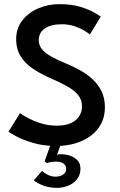

<svg xmlns="http://www.w3.org/2000/svg" viewBox="-20 -692 578 926"><path d="M267.5 -672Q325.5 -672 368.2 -658.8Q411 -645.5 436 -630.8Q461 -616 466 -611.5L413.5 -526Q406 -532.5 386.8 -544.2Q367.5 -556 339.8 -565.5Q312 -575 278 -575Q227 -575 197 -555.2Q167 -535.5 167 -498Q167 -473 183 -454Q199 -435 228.8 -418.5Q258.5 -402 300 -385Q335 -370.5 368.2 -352Q401.5 -333.5 428 -308.5Q454.5 -283.5 470.2 -250.5Q486 -217.5 486 -174.5Q486 -129.5 467.5 -94.8Q449 -60 416.5 -36.2Q384 -12.5 341.8 -0.2Q299.5 12 251.5 12Q188.5 12 138.2 -3.2Q88 -18.5 57 -35.2Q26 -52 21 -57L76.5 -146.5Q82.5 -141.5 98.8 -131.8Q115 -122 139 -111.2Q163 -100.5 192.2 -93.2Q221.5 -86 253 -86Q313.5 -86 344.5 -112.2Q375.5 -138.5 375.5 -180Q375.5 -211.5 355.8 -234.8Q336 -258 301.8 -277Q267.5 -296 224 -314.5Q179.5 -334 141.8 -358.5Q104 -383 81 -418.2Q58 -453.5 58 -504Q58 -554.5 86.8 -592.2Q115.5 -630 163 -651Q210.5 -672 267.5 -672ZM255.5 214Q215.5 214 185.8 201.8Q156 189.5 143 178L182.5 132.5Q192 141.5 210 150.8Q228 160 248 160Q270 160 284.5 150Q299 140 299 123.5Q299 105 285.5 96.2Q272 87.5 251.5 87.5Q236 87.5 224.2 89.8Q212.5 92 207.5 94.5L195 86.5L233.5 -21L276.5 -4.5L255 53.5Q280.5 49.5 306.5 55.5Q332.5 61.5 350.2 77.8Q368 94 368 121.5Q368 151 351.8 171.8Q335.5 192.5 309.8 203.2Q284 214 255.5 214Z"/></svg>

Font: League Spartan Medium
Style: Regular
Weight: 500
Foundry: The League of Moveable Type
Version: Version 2.002